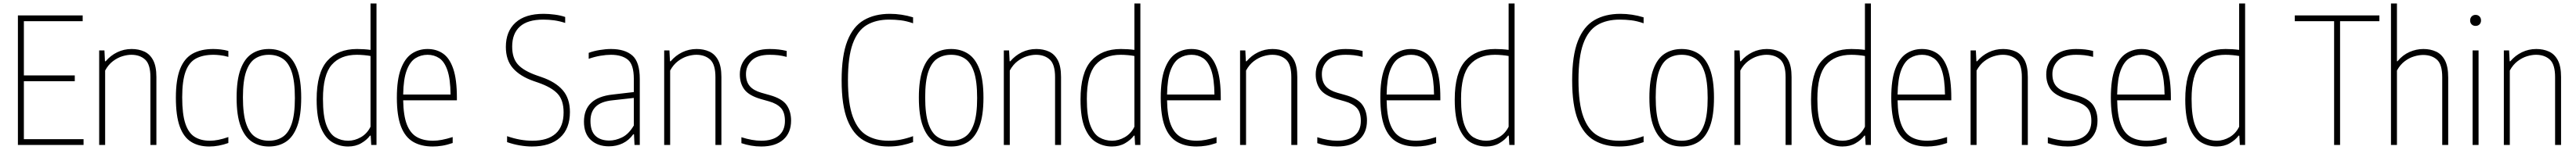

<svg xmlns="http://www.w3.org/2000/svg" viewBox="-20 -828 14678 857"><path d="M82 0V-740H451V-707H116V-397H406V-364H116V-33H456V0Z M545 0V-540H575L578 -478H582Q610 -511 648 -529.5Q686 -548 730 -548Q770 -548 802 -533.5Q834 -519 852.5 -484Q871 -449 871 -388V0H837V-387Q837 -460 807 -487.5Q777 -515 728 -515Q705 -515 677.5 -506.8Q650 -498.5 623.8 -478.8Q597.5 -459 579 -425V0Z M1172 9Q1111 9 1068.5 -17.8Q1026 -44.5 1004 -105.5Q982 -166.5 982 -270Q982 -373.5 1006.2 -434.5Q1030.5 -495.5 1078 -521.8Q1125.5 -548 1195 -548Q1214.5 -548 1237 -545.5Q1259.5 -543 1281 -537V-503Q1256.5 -510 1234 -512.5Q1211.5 -515 1197 -515Q1136.5 -515 1096.8 -493.8Q1057 -472.5 1037.5 -419.5Q1018 -366.5 1018 -272Q1018 -176.5 1035.8 -122.5Q1053.5 -68.5 1088.8 -46.2Q1124 -24 1176 -24Q1198 -24 1223.8 -29Q1249.5 -34 1281 -45V-11Q1225.5 9 1172 9Z M1512 9Q1457 9 1415.5 -18.2Q1374 -45.5 1351 -106.8Q1328 -168 1328 -270Q1328 -372 1350.8 -433Q1373.5 -494 1414.8 -521Q1456 -548 1512 -548Q1567 -548 1608.5 -521Q1650 -494 1673 -433Q1696 -372 1696 -270Q1696 -168 1673.2 -106.8Q1650.5 -45.5 1609.2 -18.2Q1568 9 1512 9ZM1512 -24Q1557 -24 1590.2 -45.8Q1623.5 -67.5 1641.8 -120.8Q1660 -174 1660 -268Q1660 -364 1641.8 -417.8Q1623.5 -471.5 1590.2 -493.2Q1557 -515 1512 -515Q1467 -515 1433.8 -493.5Q1400.5 -472 1382.2 -419Q1364 -366 1364 -272Q1364 -176 1382.2 -122Q1400.5 -68 1433.8 -46Q1467 -24 1512 -24Z M1963 9Q1915 9 1874.2 -14.8Q1833.5 -38.5 1808.8 -96.8Q1784 -155 1784 -259Q1784 -411.5 1844.2 -479.8Q1904.5 -548 2014 -548Q2032 -548 2052.5 -546.8Q2073 -545.5 2091 -543V-808H2125V0H2095L2092 -53H2088Q2070 -28.5 2038 -9.8Q2006 9 1963 9ZM1964 -24Q2001 -24 2036.2 -44.2Q2071.5 -64.5 2091 -104V-508Q2076 -511 2054 -513Q2032 -515 2013 -515Q1920 -515 1870 -457.8Q1820 -400.5 1820 -263Q1820 -165.5 1839.2 -114Q1858.5 -62.5 1891.2 -43.2Q1924 -24 1964 -24Z M2445 9Q2379 9 2333.5 -17.8Q2288 -44.5 2264.5 -105.5Q2241 -166.5 2241 -270Q2241 -373.5 2264 -434.5Q2287 -495.5 2326.5 -521.8Q2366 -548 2416 -548Q2466.5 -548 2504 -522Q2541.5 -496 2562.2 -435.2Q2583 -374.5 2583 -270V-255H2277Q2278.5 -167 2298 -116.8Q2317.5 -66.5 2354.8 -45.2Q2392 -24 2447 -24Q2470.5 -24 2497.2 -29Q2524 -34 2559 -45V-11Q2527 0 2499.2 4.5Q2471.5 9 2445 9ZM2416 -515Q2378 -515 2347 -495.5Q2316 -476 2297.2 -426.5Q2278.5 -377 2277 -288H2547Q2546 -377 2529 -426.5Q2512 -476 2482.8 -495.5Q2453.5 -515 2416 -515Z M3010 9Q2978.5 9 2941.5 2.8Q2904.5 -3.5 2869 -16V-50Q2908 -36.5 2943.8 -30.2Q2979.5 -24 3013 -24Q3100 -24 3145.5 -64.5Q3191 -105 3191 -186Q3191 -255 3157.2 -292Q3123.5 -329 3046 -356L3020 -365Q2943 -392 2902.5 -438.2Q2862 -484.5 2862 -560Q2862 -648.5 2917 -698.8Q2972 -749 3077 -749Q3106.5 -749 3140.5 -744.5Q3174.5 -740 3200 -731V-697Q3168 -707.5 3137.2 -711.8Q3106.5 -716 3075 -716Q2986 -716 2942 -676.2Q2898 -636.5 2898 -562Q2898 -496 2930.5 -459.8Q2963 -423.5 3038 -397L3064 -388Q3144.5 -360.5 3185.8 -313Q3227 -265.5 3227 -188Q3227 -93 3170.8 -42Q3114.5 9 3010 9Z M3449 8Q3386 8 3346.5 -28Q3307 -64 3307 -133Q3307 -270.5 3471 -288L3591 -302V-378Q3591 -459 3557 -487Q3523 -515 3460 -515Q3434 -515 3401 -509.5Q3368 -504 3334 -492V-526Q3361 -536.5 3396 -542.2Q3431 -548 3461 -548Q3540 -548 3582.5 -511Q3625 -474 3625 -377V0H3595L3592 -61H3588Q3563.5 -26.5 3527.8 -9.2Q3492 8 3449 8ZM3344 -137Q3344 -79.5 3372.2 -52.2Q3400.5 -25 3452 -25Q3486.5 -25 3524.2 -43.2Q3562 -61.5 3591 -111V-268.5L3470 -255Q3405 -248.5 3374.5 -219Q3344 -189.5 3344 -137Z M3764 0V-540H3794L3797 -478H3801Q3829 -511 3867 -529.5Q3905 -548 3949 -548Q3989 -548 4021 -533.5Q4053 -519 4071.5 -484Q4090 -449 4090 -388V0H4056V-387Q4056 -460 4026 -487.5Q3996 -515 3947 -515Q3924 -515 3896.5 -506.8Q3869 -498.5 3842.8 -478.8Q3816.5 -459 3798 -425V0Z M4317 9Q4287 9 4258.8 4Q4230.5 -1 4204 -10V-44Q4267 -24 4317 -24Q4381.5 -24 4416.8 -53.2Q4452 -82.5 4452 -137Q4452 -186.5 4428.8 -211.5Q4405.5 -236.5 4361 -249L4315 -262Q4247.5 -281.5 4221.2 -316.5Q4195 -351.5 4195 -403Q4195 -465.5 4239.2 -506.8Q4283.5 -548 4365 -548Q4393 -548 4416.2 -545.2Q4439.5 -542.5 4462 -537V-503Q4435 -510 4412.8 -512.5Q4390.5 -515 4365 -515Q4296 -515 4263 -483Q4230 -451 4230 -405Q4230 -361.5 4251.5 -336.2Q4273 -311 4318 -298L4364 -285Q4436 -265 4461.5 -228.2Q4487 -191.5 4487 -139Q4487 -69.5 4442.5 -30.2Q4398 9 4317 9Z M5043 9Q4961 9 4900.8 -25.8Q4840.5 -60.5 4807.8 -143Q4775 -225.5 4775 -369Q4775 -510.5 4807.5 -593.8Q4840 -677 4901.5 -713Q4963 -749 5050 -749Q5116 -749 5182 -729V-695Q5144.5 -708 5112.2 -712Q5080 -716 5046 -716Q4970.5 -716 4918 -684.8Q4865.5 -653.5 4838.2 -578.2Q4811 -503 4811 -371Q4811 -235.5 4839 -160Q4867 -84.5 4918.8 -54.2Q4970.5 -24 5042 -24Q5078 -24 5111 -30.2Q5144 -36.5 5182 -50V-16Q5153 -5.5 5118 1.8Q5083 9 5043 9Z M5399 9Q5344 9 5302.5 -18.2Q5261 -45.5 5238 -106.8Q5215 -168 5215 -270Q5215 -372 5237.8 -433Q5260.5 -494 5301.8 -521Q5343 -548 5399 -548Q5454 -548 5495.5 -521Q5537 -494 5560 -433Q5583 -372 5583 -270Q5583 -168 5560.2 -106.8Q5537.5 -45.5 5496.2 -18.2Q5455 9 5399 9ZM5399 -24Q5444 -24 5477.2 -45.8Q5510.5 -67.5 5528.8 -120.8Q5547 -174 5547 -268Q5547 -364 5528.8 -417.8Q5510.5 -471.5 5477.2 -493.2Q5444 -515 5399 -515Q5354 -515 5320.8 -493.5Q5287.5 -472 5269.2 -419Q5251 -366 5251 -272Q5251 -176 5269.2 -122Q5287.5 -68 5320.8 -46Q5354 -24 5399 -24Z M5699 0V-540H5729L5732 -478H5736Q5764 -511 5802 -529.5Q5840 -548 5884 -548Q5924 -548 5956 -533.5Q5988 -519 6006.5 -484Q6025 -449 6025 -388V0H5991V-387Q5991 -460 5961 -487.5Q5931 -515 5882 -515Q5859 -515 5831.5 -506.8Q5804 -498.5 5777.8 -478.8Q5751.5 -459 5733 -425V0Z M6315 9Q6267 9 6226.2 -14.8Q6185.5 -38.5 6160.8 -96.8Q6136 -155 6136 -259Q6136 -411.5 6196.2 -479.8Q6256.5 -548 6366 -548Q6384 -548 6404.5 -546.8Q6425 -545.5 6443 -543V-808H6477V0H6447L6444 -53H6440Q6422 -28.5 6390 -9.8Q6358 9 6315 9ZM6316 -24Q6353 -24 6388.2 -44.2Q6423.5 -64.5 6443 -104V-508Q6428 -511 6406 -513Q6384 -515 6365 -515Q6272 -515 6222 -457.8Q6172 -400.5 6172 -263Q6172 -165.5 6191.2 -114Q6210.5 -62.5 6243.2 -43.2Q6276 -24 6316 -24Z M6797 9Q6731 9 6685.5 -17.8Q6640 -44.5 6616.5 -105.5Q6593 -166.5 6593 -270Q6593 -373.5 6616 -434.5Q6639 -495.5 6678.5 -521.8Q6718 -548 6768 -548Q6818.5 -548 6856 -522Q6893.5 -496 6914.2 -435.2Q6935 -374.5 6935 -270V-255H6629Q6630.5 -167 6650 -116.8Q6669.5 -66.5 6706.8 -45.2Q6744 -24 6799 -24Q6822.5 -24 6849.2 -29Q6876 -34 6911 -45V-11Q6879 0 6851.2 4.5Q6823.5 9 6797 9ZM6768 -515Q6730 -515 6699 -495.5Q6668 -476 6649.2 -426.5Q6630.5 -377 6629 -288H6899Q6898 -377 6881 -426.5Q6864 -476 6834.8 -495.5Q6805.5 -515 6768 -515Z M7045 0V-540H7075L7078 -478H7082Q7110 -511 7148 -529.5Q7186 -548 7230 -548Q7270 -548 7302 -533.5Q7334 -519 7352.5 -484Q7371 -449 7371 -388V0H7337V-387Q7337 -460 7307 -487.5Q7277 -515 7228 -515Q7205 -515 7177.5 -506.8Q7150 -498.5 7123.8 -478.8Q7097.5 -459 7079 -425V0Z M7598 9Q7568 9 7539.8 4Q7511.5 -1 7485 -10V-44Q7548 -24 7598 -24Q7662.5 -24 7697.8 -53.2Q7733 -82.5 7733 -137Q7733 -186.5 7709.8 -211.5Q7686.5 -236.5 7642 -249L7596 -262Q7528.5 -281.5 7502.2 -316.5Q7476 -351.5 7476 -403Q7476 -465.5 7520.2 -506.8Q7564.5 -548 7646 -548Q7674 -548 7697.2 -545.2Q7720.5 -542.5 7743 -537V-503Q7716 -510 7693.8 -512.5Q7671.5 -515 7646 -515Q7577 -515 7544 -483Q7511 -451 7511 -405Q7511 -361.5 7532.5 -336.2Q7554 -311 7599 -298L7645 -285Q7717 -265 7742.5 -228.2Q7768 -191.5 7768 -139Q7768 -69.5 7723.5 -30.2Q7679 9 7598 9Z M8048 9Q7982 9 7936.5 -17.8Q7891 -44.5 7867.5 -105.5Q7844 -166.5 7844 -270Q7844 -373.5 7867 -434.5Q7890 -495.5 7929.5 -521.8Q7969 -548 8019 -548Q8069.5 -548 8107 -522Q8144.5 -496 8165.2 -435.2Q8186 -374.5 8186 -270V-255H7880Q7881.5 -167 7901 -116.8Q7920.5 -66.5 7957.8 -45.2Q7995 -24 8050 -24Q8073.5 -24 8100.2 -29Q8127 -34 8162 -45V-11Q8130 0 8102.2 4.5Q8074.5 9 8048 9ZM8019 -515Q7981 -515 7950 -495.5Q7919 -476 7900.2 -426.5Q7881.5 -377 7880 -288H8150Q8149 -377 8132 -426.5Q8115 -476 8085.8 -495.5Q8056.5 -515 8019 -515Z M8447 9Q8399 9 8358.2 -14.8Q8317.5 -38.5 8292.8 -96.8Q8268 -155 8268 -259Q8268 -411.5 8328.2 -479.8Q8388.5 -548 8498 -548Q8516 -548 8536.5 -546.8Q8557 -545.5 8575 -543V-808H8609V0H8579L8576 -53H8572Q8554 -28.5 8522 -9.8Q8490 9 8447 9ZM8448 -24Q8485 -24 8520.2 -44.2Q8555.5 -64.5 8575 -104V-508Q8560 -511 8538 -513Q8516 -515 8497 -515Q8404 -515 8354 -457.8Q8304 -400.5 8304 -263Q8304 -165.5 8323.2 -114Q8342.5 -62.5 8375.2 -43.2Q8408 -24 8448 -24Z M9205 9Q9123 9 9062.8 -25.8Q9002.5 -60.5 8969.8 -143Q8937 -225.5 8937 -369Q8937 -510.5 8969.5 -593.8Q9002 -677 9063.5 -713Q9125 -749 9212 -749Q9278 -749 9344 -729V-695Q9306.5 -708 9274.2 -712Q9242 -716 9208 -716Q9132.5 -716 9080 -684.8Q9027.5 -653.5 9000.2 -578.2Q8973 -503 8973 -371Q8973 -235.5 9001 -160Q9029 -84.5 9080.8 -54.2Q9132.5 -24 9204 -24Q9240 -24 9273 -30.2Q9306 -36.5 9344 -50V-16Q9315 -5.5 9280 1.8Q9245 9 9205 9Z M9561 9Q9506 9 9464.5 -18.2Q9423 -45.5 9400 -106.8Q9377 -168 9377 -270Q9377 -372 9399.8 -433Q9422.5 -494 9463.8 -521Q9505 -548 9561 -548Q9616 -548 9657.5 -521Q9699 -494 9722 -433Q9745 -372 9745 -270Q9745 -168 9722.2 -106.8Q9699.5 -45.5 9658.2 -18.2Q9617 9 9561 9ZM9561 -24Q9606 -24 9639.2 -45.8Q9672.5 -67.5 9690.8 -120.8Q9709 -174 9709 -268Q9709 -364 9690.8 -417.8Q9672.5 -471.5 9639.2 -493.2Q9606 -515 9561 -515Q9516 -515 9482.8 -493.5Q9449.5 -472 9431.2 -419Q9413 -366 9413 -272Q9413 -176 9431.2 -122Q9449.5 -68 9482.8 -46Q9516 -24 9561 -24Z M9861 0V-540H9891L9894 -478H9898Q9926 -511 9964 -529.5Q10002 -548 10046 -548Q10086 -548 10118 -533.5Q10150 -519 10168.5 -484Q10187 -449 10187 -388V0H10153V-387Q10153 -460 10123 -487.5Q10093 -515 10044 -515Q10021 -515 9993.5 -506.8Q9966 -498.5 9939.8 -478.8Q9913.5 -459 9895 -425V0Z M10477 9Q10429 9 10388.2 -14.8Q10347.5 -38.5 10322.8 -96.8Q10298 -155 10298 -259Q10298 -411.5 10358.2 -479.8Q10418.5 -548 10528 -548Q10546 -548 10566.5 -546.8Q10587 -545.5 10605 -543V-808H10639V0H10609L10606 -53H10602Q10584 -28.5 10552 -9.8Q10520 9 10477 9ZM10478 -24Q10515 -24 10550.2 -44.2Q10585.5 -64.5 10605 -104V-508Q10590 -511 10568 -513Q10546 -515 10527 -515Q10434 -515 10384 -457.8Q10334 -400.5 10334 -263Q10334 -165.5 10353.2 -114Q10372.5 -62.5 10405.2 -43.2Q10438 -24 10478 -24Z M10959 9Q10893 9 10847.5 -17.8Q10802 -44.5 10778.5 -105.5Q10755 -166.5 10755 -270Q10755 -373.5 10778 -434.5Q10801 -495.5 10840.5 -521.8Q10880 -548 10930 -548Q10980.5 -548 11018 -522Q11055.5 -496 11076.2 -435.2Q11097 -374.5 11097 -270V-255H10791Q10792.5 -167 10812 -116.8Q10831.5 -66.5 10868.8 -45.2Q10906 -24 10961 -24Q10984.5 -24 11011.2 -29Q11038 -34 11073 -45V-11Q11041 0 11013.2 4.5Q10985.5 9 10959 9ZM10930 -515Q10892 -515 10861 -495.5Q10830 -476 10811.2 -426.5Q10792.5 -377 10791 -288H11061Q11060 -377 11043 -426.5Q11026 -476 10996.8 -495.5Q10967.5 -515 10930 -515Z M11207 0V-540H11237L11240 -478H11244Q11272 -511 11310 -529.5Q11348 -548 11392 -548Q11432 -548 11464 -533.5Q11496 -519 11514.5 -484Q11533 -449 11533 -388V0H11499V-387Q11499 -460 11469 -487.5Q11439 -515 11390 -515Q11367 -515 11339.5 -506.8Q11312 -498.5 11285.8 -478.8Q11259.5 -459 11241 -425V0Z M11760 9Q11730 9 11701.8 4Q11673.5 -1 11647 -10V-44Q11710 -24 11760 -24Q11824.5 -24 11859.8 -53.2Q11895 -82.5 11895 -137Q11895 -186.5 11871.8 -211.5Q11848.5 -236.5 11804 -249L11758 -262Q11690.5 -281.5 11664.2 -316.5Q11638 -351.5 11638 -403Q11638 -465.5 11682.2 -506.8Q11726.5 -548 11808 -548Q11836 -548 11859.2 -545.2Q11882.5 -542.5 11905 -537V-503Q11878 -510 11855.8 -512.5Q11833.5 -515 11808 -515Q11739 -515 11706 -483Q11673 -451 11673 -405Q11673 -361.5 11694.5 -336.2Q11716 -311 11761 -298L11807 -285Q11879 -265 11904.5 -228.2Q11930 -191.5 11930 -139Q11930 -69.5 11885.5 -30.2Q11841 9 11760 9Z M12210 9Q12144 9 12098.5 -17.8Q12053 -44.5 12029.5 -105.5Q12006 -166.5 12006 -270Q12006 -373.5 12029 -434.5Q12052 -495.5 12091.5 -521.8Q12131 -548 12181 -548Q12231.5 -548 12269 -522Q12306.5 -496 12327.2 -435.2Q12348 -374.5 12348 -270V-255H12042Q12043.5 -167 12063 -116.8Q12082.5 -66.5 12119.8 -45.2Q12157 -24 12212 -24Q12235.5 -24 12262.2 -29Q12289 -34 12324 -45V-11Q12292 0 12264.2 4.5Q12236.5 9 12210 9ZM12181 -515Q12143 -515 12112 -495.5Q12081 -476 12062.2 -426.5Q12043.5 -377 12042 -288H12312Q12311 -377 12294 -426.5Q12277 -476 12247.8 -495.5Q12218.5 -515 12181 -515Z M12609 9Q12561 9 12520.2 -14.8Q12479.5 -38.5 12454.8 -96.8Q12430 -155 12430 -259Q12430 -411.5 12490.2 -479.8Q12550.5 -548 12660 -548Q12678 -548 12698.5 -546.8Q12719 -545.5 12737 -543V-808H12771V0H12741L12738 -53H12734Q12716 -28.5 12684 -9.8Q12652 9 12609 9ZM12610 -24Q12647 -24 12682.2 -44.2Q12717.5 -64.5 12737 -104V-508Q12722 -511 12700 -513Q12678 -515 12659 -515Q12566 -515 12516 -457.8Q12466 -400.5 12466 -263Q12466 -165.5 12485.2 -114Q12504.5 -62.5 12537.2 -43.2Q12570 -24 12610 -24Z M13278 0V-707H13054V-740H13536V-707H13312V0Z M13602 0V-808H13636V-478H13639Q13669 -514 13707.5 -531Q13746 -548 13787 -548Q13827 -548 13859 -533.2Q13891 -518.5 13909.5 -483Q13928 -447.5 13928 -385V0H13894V-387Q13894 -460 13864 -487Q13834 -514 13785 -514Q13762 -514 13734.5 -506Q13707 -498 13680.8 -478.5Q13654.5 -459 13636 -425V0Z M14067 0V-540H14101V0ZM14084 -680Q14070.5 -680 14061.8 -688.5Q14053 -697 14053 -711Q14053 -725.5 14061.8 -734.2Q14070.5 -743 14084 -743Q14097.5 -743 14106.2 -734.2Q14115 -725.5 14115 -711Q14115 -697 14106.2 -688.5Q14097.5 -680 14084 -680Z M14245 0V-540H14275L14278 -478H14282Q14310 -511 14348 -529.5Q14386 -548 14430 -548Q14470 -548 14502 -533.5Q14534 -519 14552.5 -484Q14571 -449 14571 -388V0H14537V-387Q14537 -460 14507 -487.5Q14477 -515 14428 -515Q14405 -515 14377.5 -506.8Q14350 -498.5 14323.8 -478.8Q14297.5 -459 14279 -425V0Z"/></svg>

Font: Encode Sans Condensed Condensed Thin
Style: Regular
Weight: 100
Width: 3
Designer: Multiple Designers
Foundry: Impallari Type
Version: Version 3.000; ttfautohint (v1.8.3) -l 8 -r 50 -G 200 -x 14 